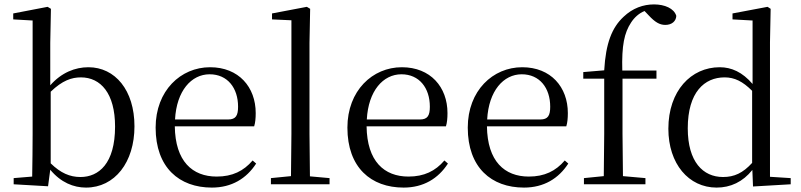

<svg xmlns="http://www.w3.org/2000/svg" viewBox="-20 -836 3633 871"><path d="M370 15C501 15 590 -100 590 -263C590 -427 502 -531 381 -531C321 -531 259 -507 208 -449V-641L211 -796L196 -805L40 -775V-748L128 -743V-229C128 -174 127 -91 126 -35L42 -28V0L198 9L208 -66C256 -8 314 15 370 15ZM210 -420C263 -471 305 -485 347 -485C437 -485 502 -412 502 -262C502 -94 428 -33 345 -33C297 -33 255 -51 210 -95Z M941 15C1031 15 1098 -26 1142 -94L1126 -108C1085 -60 1034 -35 963 -35C853 -35 775 -104 773 -263H1133C1138 -279 1140 -299 1140 -323C1140 -441 1063 -531 933 -531C800 -531 686 -425 686 -257C686 -76 793 15 941 15ZM774 -294C781 -424 848 -499 931 -499C1012 -499 1060 -437 1060 -352C1060 -312 1050 -294 1015 -294Z M1299 0H1475V-28L1386 -36L1384 -229V-641L1387 -796L1372 -805L1214 -775V-748L1302 -744V-229L1300 -37L1209 -28V0Z M1811 15C1901 15 1968 -26 2012 -94L1996 -108C1955 -60 1904 -35 1833 -35C1723 -35 1645 -104 1643 -263H2003C2008 -279 2010 -299 2010 -323C2010 -441 1933 -531 1803 -531C1670 -531 1556 -425 1556 -257C1556 -76 1663 15 1811 15ZM1644 -294C1651 -424 1718 -499 1801 -499C1882 -499 1930 -437 1930 -352C1930 -312 1920 -294 1885 -294Z M2357 15C2447 15 2514 -26 2558 -94L2542 -108C2501 -60 2450 -35 2379 -35C2269 -35 2191 -104 2189 -263H2549C2554 -279 2556 -299 2556 -323C2556 -441 2479 -531 2349 -531C2216 -531 2102 -425 2102 -257C2102 -76 2209 15 2357 15ZM2190 -294C2197 -424 2264 -499 2347 -499C2428 -499 2476 -437 2476 -352C2476 -312 2466 -294 2431 -294Z M2718 0H2908V-28L2806 -37L2804 -229V-479H2958V-516H2803C2800 -630 2812 -687 2843 -734C2858 -757 2879 -776 2904 -786L2923 -766C2951 -736 2972 -723 2998 -723C3028 -723 3047 -740 3048 -764C3038 -798 2995 -816 2947 -816C2898 -816 2850 -799 2809 -760C2756 -711 2728 -640 2721 -517L2626 -509V-479H2721V-229L2719 -37L2629 -28V0Z M3396 10 3567 0V-28L3473 -34V-644L3476 -796L3462 -805L3303 -775V-748L3394 -743V-455C3348 -509 3298 -531 3245 -531C3115 -531 3012 -424 3012 -252C3012 -93 3104 15 3231 15C3294 15 3350 -11 3393 -65ZM3392 -97C3350 -51 3311 -33 3260 -33C3169 -33 3100 -102 3100 -254C3100 -418 3176 -485 3267 -485C3312 -485 3349 -467 3392 -424Z"/></svg>

Font: Harano Aji Mincho CN
Style: Regular
Weight: 400
Foundry: Masamichi Hosoda
Version: HaranoAjiMinchoCN-Regular version 20230610;ttx 4.39.4